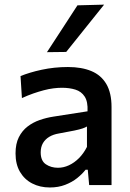

<svg xmlns="http://www.w3.org/2000/svg" viewBox="-20 -798 560 828"><path d="M195 10.5Q152.5 10.5 119 -6.8Q85.5 -24 66.2 -56.8Q47 -89.5 47 -136.5Q47 -178 61.2 -206.2Q75.5 -234.5 99 -252.5Q122.5 -270.5 151.5 -280.5Q180.5 -290.5 210 -295L357.5 -318Q359.5 -359.5 345.2 -381.5Q331 -403.5 305.2 -411.5Q279.5 -419.5 247 -419.5Q230 -419.5 210.2 -417Q190.5 -414.5 168.8 -408.8Q147 -403 123.2 -394.8Q99.5 -386.5 74.5 -375L68.5 -470Q87 -477.5 110 -484.5Q133 -491.5 159.8 -497.2Q186.5 -503 215 -506Q243.5 -509 273 -509Q332 -509 374 -491.5Q416 -474 438.5 -435.8Q461 -397.5 461 -336.5Q461 -312.5 461 -277Q461 -241.5 461 -211V-151Q461 -115.5 461 -79Q461 -42.5 461 0H364.5L358.5 -66H349Q334.5 -47.5 312.8 -30Q291 -12.5 261.2 -1Q231.5 10.5 195 10.5ZM230 -74.5Q254 -74.5 277.2 -85.2Q300.5 -96 320.5 -116Q340.5 -136 355 -164.5V-252.5Q347.5 -248 335.8 -244Q324 -240 300.5 -235Q277 -230 234.5 -222.5Q210 -218.5 192.5 -208Q175 -197.5 165.2 -180.8Q155.5 -164 155.5 -141Q155.5 -104.5 177.8 -89.5Q200 -74.5 230 -74.5ZM182.5 -573Q215.5 -623.5 248.5 -674.2Q281.5 -725 314 -775L429 -778Q401 -743 373.5 -708.8Q346 -674.5 319.2 -641Q292.5 -607.5 265.5 -574Z"/></svg>

Font: Commissioner Thin Medium
Style: Regular
Weight: 500
Version: Version 1.000